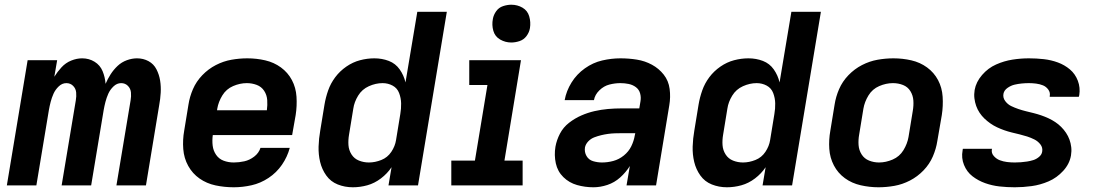

<svg xmlns="http://www.w3.org/2000/svg" viewBox="-20 -785 4648 813"><path d="M9 0H134L187 -319Q190 -336 194.5 -353.5Q199 -371 206.5 -388Q214 -405 228.5 -419Q243 -433 261 -433Q278 -433 289.5 -421.5Q301 -410 302.5 -393.5Q304 -377 301 -360L241 0H366L419 -319Q422 -336 426.5 -353.5Q431 -371 438.5 -388Q446 -405 460.5 -419Q475 -433 493 -433Q510 -433 521.5 -421.5Q533 -410 534.5 -393.5Q536 -377 533 -360L473 0H598L654 -339Q659 -366 660.5 -392.5Q662 -419 658 -444Q654 -469 642.5 -491.5Q631 -514 609 -526Q587 -538 560 -538Q539 -538 517 -530Q495 -522 478 -506Q461 -490 448.5 -470.5Q436 -451 427 -430Q425 -458 414.5 -483.5Q404 -509 380.5 -523.5Q357 -538 328 -538Q305 -538 281.5 -528.5Q258 -519 240.5 -500Q223 -481 210 -460L222 -530H97Z M970 8Q1007 8 1045 -0.5Q1083 -9 1117 -31.5Q1151 -54 1174 -87.5Q1197 -121 1207 -159H1083Q1076 -137 1056.5 -122Q1037 -107 1014.5 -102Q992 -97 970 -97Q947 -97 927 -104.5Q907 -112 895 -129.5Q883 -147 880.5 -168.5Q878 -190 881 -213H1217L1232 -298Q1238 -337 1235.5 -375.5Q1233 -414 1216 -446Q1199 -478 1169.5 -499.5Q1140 -521 1103 -529.5Q1066 -538 1027 -538Q994 -538 960 -532Q926 -526 894 -509.5Q862 -493 836.5 -466.5Q811 -440 797 -407.5Q783 -375 778 -342L760 -232Q753 -193 756 -154Q759 -115 777 -82.5Q795 -50 825 -29Q855 -8 892.5 0Q930 8 970 8ZM899 -318 900 -325Q905 -354 921.5 -381Q938 -408 967 -420.5Q996 -433 1025 -433Q1047 -433 1067 -425.5Q1087 -418 1098.5 -400.5Q1110 -383 1111.5 -361.5Q1113 -340 1110 -318Z M1474 8Q1505 8 1535.5 -0.5Q1566 -9 1593 -29.5Q1620 -50 1638 -77L1625 0H1750L1872 -735H1747L1697 -436Q1690 -466 1672.5 -491Q1655 -516 1626.5 -527Q1598 -538 1565 -538Q1535 -538 1504.5 -530Q1474 -522 1446.5 -503Q1419 -484 1399.5 -458Q1380 -432 1369.5 -402Q1359 -372 1354 -342L1336 -232Q1330 -198 1329 -164.5Q1328 -131 1335.5 -99.5Q1343 -68 1361.5 -42Q1380 -16 1410 -4Q1440 8 1474 8ZM1542 -97Q1520 -97 1500 -105Q1480 -113 1468.5 -131Q1457 -149 1455.5 -170.5Q1454 -192 1458 -215L1476 -325Q1480 -353 1496.5 -380Q1513 -407 1542 -420Q1571 -433 1600 -433Q1623 -433 1642.5 -422.5Q1662 -412 1670 -391Q1678 -370 1678.5 -347.5Q1679 -325 1675 -302L1657 -192Q1653 -166 1637 -142Q1621 -118 1594.5 -107.5Q1568 -97 1542 -97Z M1891 0H2193V-105H2116L2186 -530H1967V-425H2044L1991 -105H1891ZM2145 -605Q2162 -605 2180 -611Q2198 -617 2209.5 -632.5Q2221 -648 2224 -666Q2228 -691 2221 -715.5Q2214 -740 2192.5 -752.5Q2171 -765 2145 -765Q2128 -765 2110 -759Q2092 -753 2081 -737.5Q2070 -722 2067 -705Q2062 -679 2069 -654.5Q2076 -630 2098 -617.5Q2120 -605 2145 -605Z M2493 8Q2522 8 2552 -2Q2582 -12 2606 -33.5Q2630 -55 2647 -82L2633 0H2758L2814 -339Q2820 -374 2815.5 -408.5Q2811 -443 2790.5 -469Q2770 -495 2740.5 -511Q2711 -527 2677 -532.5Q2643 -538 2607 -538Q2569 -538 2530 -529Q2491 -520 2456.5 -495.5Q2422 -471 2400 -435.5Q2378 -400 2371 -361H2495Q2499 -384 2518 -402.5Q2537 -421 2560.5 -427Q2584 -433 2607 -433Q2625 -433 2642 -429.5Q2659 -426 2672.5 -416Q2686 -406 2690.5 -389.5Q2695 -373 2692 -356L2687 -326H2612Q2583 -326 2554.5 -323.5Q2526 -321 2497.5 -314.5Q2469 -308 2441.5 -296Q2414 -284 2389.5 -265Q2365 -246 2351 -219Q2337 -192 2332 -164Q2326 -128 2333.5 -93.5Q2341 -59 2365.5 -35Q2390 -11 2423.5 -1.5Q2457 8 2493 8ZM2529 -97Q2510 -97 2491.5 -102.5Q2473 -108 2463.5 -124.5Q2454 -141 2457 -161Q2460 -175 2471 -186.5Q2482 -198 2496.5 -203.5Q2511 -209 2525.5 -212.5Q2540 -216 2554.5 -218Q2569 -220 2583.5 -220.5Q2598 -221 2612 -221H2670L2668 -212Q2664 -188 2653 -165.5Q2642 -143 2621.5 -126.5Q2601 -110 2577 -103.5Q2553 -97 2529 -97Z M3058 8Q3089 8 3119.5 -0.5Q3150 -9 3177 -29.5Q3204 -50 3222 -77L3209 0H3334L3456 -735H3331L3281 -436Q3274 -466 3256.5 -491Q3239 -516 3210.5 -527Q3182 -538 3149 -538Q3119 -538 3088.5 -530Q3058 -522 3030.5 -503Q3003 -484 2983.5 -458Q2964 -432 2953.5 -402Q2943 -372 2938 -342L2920 -232Q2914 -198 2913 -164.5Q2912 -131 2919.5 -99.5Q2927 -68 2945.5 -42Q2964 -16 2994 -4Q3024 8 3058 8ZM3126 -97Q3104 -97 3084 -105Q3064 -113 3052.5 -131Q3041 -149 3039.5 -170.5Q3038 -192 3042 -215L3060 -325Q3064 -353 3080.5 -380Q3097 -407 3126 -420Q3155 -433 3184 -433Q3207 -433 3226.5 -422.5Q3246 -412 3254 -391Q3262 -370 3262.5 -347.5Q3263 -325 3259 -302L3241 -192Q3237 -166 3221 -142Q3205 -118 3178.5 -107.5Q3152 -97 3126 -97Z M3700 8Q3733 8 3767 2Q3801 -4 3833 -20.5Q3865 -37 3890.5 -63.5Q3916 -90 3930 -122.5Q3944 -155 3949 -188L3968 -298Q3974 -337 3971.5 -375.5Q3969 -414 3952 -446Q3935 -478 3905.5 -499.5Q3876 -521 3839 -529.5Q3802 -538 3763 -538Q3730 -538 3696 -532Q3662 -526 3630 -509.5Q3598 -493 3572.5 -466.5Q3547 -440 3533 -407.5Q3519 -375 3514 -342L3496 -232Q3489 -193 3491.5 -155Q3494 -117 3511 -84.5Q3528 -52 3557.5 -30.5Q3587 -9 3624.5 -0.5Q3662 8 3700 8ZM3702 -97Q3680 -97 3660 -105Q3640 -113 3628.5 -131Q3617 -149 3615.5 -171Q3614 -193 3618 -215L3636 -325Q3641 -354 3657.5 -381Q3674 -408 3703 -420.5Q3732 -433 3761 -433Q3784 -433 3804 -425Q3824 -417 3835 -399Q3846 -381 3847.5 -359.5Q3849 -338 3845 -315L3827 -205Q3822 -176 3805.5 -149Q3789 -122 3760 -109.5Q3731 -97 3702 -97Z M4277 8Q4312 8 4348.5 3Q4385 -2 4420 -17Q4455 -32 4482 -61.5Q4509 -91 4515 -127Q4518 -145 4516 -162Q4514 -179 4508.5 -194Q4503 -209 4494 -222.5Q4485 -236 4473.5 -247.5Q4462 -259 4448.5 -268Q4435 -277 4420 -284Q4405 -291 4389 -296.5Q4373 -302 4357 -306Q4341 -310 4324.5 -314Q4308 -318 4292 -323.5Q4276 -329 4261.5 -336Q4247 -343 4236.5 -357Q4226 -371 4229 -388Q4232 -403 4246.5 -413Q4261 -423 4276 -426.5Q4291 -430 4306.5 -431.5Q4322 -433 4337 -433Q4352 -433 4367.5 -431Q4383 -429 4396.5 -423.5Q4410 -418 4419 -405.5Q4428 -393 4425 -378V-375H4548Q4549 -379 4550 -382Q4555 -414 4544 -443Q4533 -472 4510.5 -491Q4488 -510 4459.5 -520.5Q4431 -531 4400 -534.5Q4369 -538 4337 -538Q4302 -538 4267 -532.5Q4232 -527 4198 -512Q4164 -497 4138.5 -467.5Q4113 -438 4107 -404Q4104 -386 4106 -369Q4108 -352 4113.5 -336.5Q4119 -321 4128 -307.5Q4137 -294 4148.5 -283Q4160 -272 4173.5 -262.5Q4187 -253 4202 -246Q4217 -239 4232.5 -233.5Q4248 -228 4264.5 -224Q4281 -220 4297.5 -216Q4314 -212 4329.5 -207Q4345 -202 4360 -194.5Q4375 -187 4385.5 -173.5Q4396 -160 4393 -143Q4391 -130 4379.5 -120.5Q4368 -111 4355 -107Q4342 -103 4329 -101Q4316 -99 4303 -98Q4290 -97 4277 -97Q4260 -97 4244 -99Q4228 -101 4213.5 -106.5Q4199 -112 4188 -124.5Q4177 -137 4180 -153Q4180 -154 4181 -155H4057Q4056 -152 4056 -148Q4050 -116 4062 -86.5Q4074 -57 4098 -38.5Q4122 -20 4151.5 -9.5Q4181 1 4212.5 4.5Q4244 8 4277 8Z"/></svg>

Font: Iosevka Sparkle Oblique
Style: Bold
Weight: 700
Italic angle: -9°
Designer: Belleve Invis
Foundry: Belleve Invis
Version: Version 4.5.0; ttfautohint (v1.8.3)